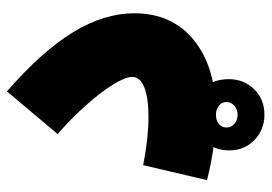

<svg xmlns="http://www.w3.org/2000/svg" viewBox="-133 -498 771 545"><g transform="rotate(-90 252.5 -225.5)"><path d="M199.2 -64.5Q245.1 -64.5 272.7 -35.9Q300.3 -7.3 300.3 39.1Q300.3 80.6 272 110.1Q243.7 139.6 199.2 139.6Q157.7 139.6 127.9 111.6Q98.1 83.5 98.1 39.1Q98.1 -4.4 128.2 -34.4Q158.2 -64.5 199.2 -64.5ZM199.2 2Q183.6 2 173.3 10Q163.1 18.1 163.1 31.7Q163.1 45.4 173.6 54.4Q184.1 63.5 199.2 63.5Q213.9 63.5 224.6 54.4Q235.4 45.4 235.4 31.7Q235.4 18.6 224.9 10.3Q214.4 2 199.2 2ZM487.3 -230Q487.3 -122.1 410.4 -60.1Q333.5 2 199.7 2Q115.2 2 13.7 -23.4L56.2 -204.6Q133.3 -189.5 192.9 -189.5Q247.1 -189.5 276.9 -201.4Q306.6 -213.4 306.6 -235.8Q306.6 -255.4 284.9 -290.3Q263.2 -325.2 226.3 -366.7Q189.5 -408.2 144.5 -447.3L265.6 -591.3Q378.9 -492.7 433.1 -404.3Q487.3 -315.9 487.3 -230Z"/></g></svg>

Font: Estedad-FD Black
Style: Regular
Weight: 900
Designer: Amin Abedi
Version: Version 7.3